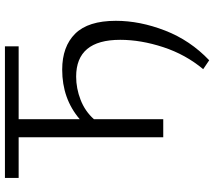

<svg xmlns="http://www.w3.org/2000/svg" viewBox="-66 -632 889 798"><g transform="rotate(-90 379.0 -233.5)"><path d="M612 -179Q612 -362 459 -362Q410 -362 362.5 -343.5Q315 -325 282 -288V0H207V-601H38V-658H585V-601H282V-347Q367 -420 488 -420Q584 -420 637.5 -366Q691 -312 691 -197Q691 -97 650.5 7.5Q610 112 527 191L490 166Q551 93 581.5 0Q612 -93 612 -179Z"/></g></svg>

Font: LXGW Bright GB
Style: Regular
Weight: 400
Designer: Christian Thalmann (Catharsis Fonts)
Foundry: LXGW / Christian Thalmann (Catharsis Fonts) / Fontworks Inc.
Version: Version 5.510